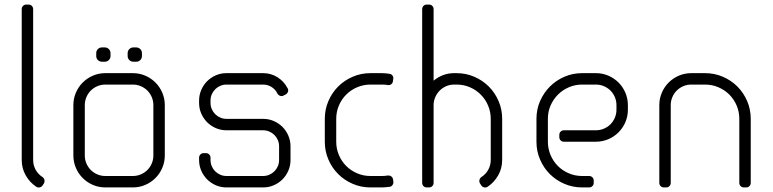

<svg xmlns="http://www.w3.org/2000/svg" viewBox="-20 -820 3380 840"><path d="M75 -780V-120.5C75 -95.8 80.8 -73.2 92.5 -52.8C104.2 -32.2 119.5 -15.7 138.5 -3C143.2 0 148.2 0.9 153.8 -0.2C159.2 -1.4 163.5 -4.3 166.5 -9L172 -17.5C174.7 -22.2 175.5 -27.1 174.5 -32.2C173.5 -37.4 170.8 -41.7 166.5 -45C153.8 -53 143.8 -63.6 136.2 -76.8C128.8 -89.9 125 -104.5 125 -120.5V-780C125 -785.7 123.1 -790.4 119.2 -794.2C115.4 -798.1 110.7 -800 105 -800H95C89.3 -800 84.6 -798.1 80.8 -794.2C76.9 -790.4 75 -785.7 75 -780Z M441 -450H561C573.3 -450 585 -447.7 596 -443C607 -438.3 616.6 -431.9 624.8 -423.8C632.9 -415.6 639.3 -406 644 -395C648.7 -384 651 -372.3 651 -360V-140C651 -127.7 648.7 -116 644 -105C639.3 -94 632.9 -84.4 624.8 -76.2C616.6 -68.1 607 -61.7 596 -57C585 -52.3 573.3 -50 561 -50H441C428.7 -50 417 -52.3 406 -57C395 -61.7 385.4 -68.1 377.2 -76.2C369.1 -84.4 362.7 -94 358 -105C353.3 -116 351 -127.7 351 -140V-360C351 -372.3 353.3 -384 358 -395C362.7 -406 369.1 -415.6 377.2 -423.8C385.4 -431.9 395 -438.3 406 -443C417 -447.7 428.7 -450 441 -450ZM301 -360V-140C301 -120.7 304.7 -102.5 312 -85.5C319.3 -68.5 329.3 -53.7 342 -41C354.7 -28.3 369.5 -18.3 386.5 -11C403.5 -3.7 421.7 0 441 0H561C580.3 0 598.5 -3.7 615.5 -11C632.5 -18.3 647.3 -28.3 660 -41C672.7 -53.7 682.7 -68.5 690 -85.5C697.3 -102.5 701 -120.7 701 -140V-360C701 -379.3 697.3 -397.5 690 -414.5C682.7 -431.5 672.7 -446.3 660 -459C647.3 -471.7 632.5 -481.7 615.5 -489C598.5 -496.3 580.3 -500 561 -500H441C421.7 -500 403.5 -496.3 386.5 -489C369.5 -481.7 354.7 -471.7 342 -459C329.3 -446.3 319.3 -431.5 312 -414.5C304.7 -397.5 301 -379.3 301 -360ZM401 -587.5V-575C401 -568 403.4 -562.1 408.2 -557.2C413.1 -552.4 419 -550 426 -550H438.5C445.5 -550 451.4 -552.4 456.2 -557.2C461.1 -562.1 463.5 -568 463.5 -575V-587.5C463.5 -594.5 461.1 -600.4 456.2 -605.2C451.4 -610.1 445.5 -612.5 438.5 -612.5H426C419 -612.5 413.1 -610.1 408.2 -605.2C403.4 -600.4 401 -594.5 401 -587.5ZM538.5 -587.5V-575C538.5 -568 540.9 -562.1 545.8 -557.2C550.6 -552.4 556.5 -550 563.5 -550H576C583 -550 588.9 -552.4 593.8 -557.2C598.6 -562.1 601 -568 601 -575V-587.5C601 -594.5 598.6 -600.4 593.8 -605.2C588.9 -610.1 583 -612.5 576 -612.5H563.5C556.5 -612.5 550.6 -610.1 545.8 -605.2C540.9 -600.4 538.5 -594.5 538.5 -587.5Z M971 -300C961.3 -300 952.2 -301.8 943.8 -305.5C935.2 -309.2 927.8 -314.2 921.5 -320.5C915.2 -326.8 910.2 -334.2 906.5 -342.8C902.8 -351.2 901 -360.3 901 -370V-380C901 -389.7 902.8 -398.8 906.5 -407.2C910.2 -415.8 915.2 -423.2 921.5 -429.5C927.8 -435.8 935.2 -440.8 943.8 -444.5C952.2 -448.2 961.3 -450 971 -450H1131C1144.3 -450 1156.5 -446.6 1167.5 -439.8C1178.5 -432.9 1186.8 -424 1192.5 -413L1193.5 -411C1196.2 -406 1200.2 -402.6 1205.5 -400.8C1210.8 -398.9 1215.8 -399.3 1220.5 -402L1229.5 -406.5C1234.5 -409.2 1237.9 -413.2 1239.8 -418.5C1241.6 -423.8 1241.2 -428.8 1238.5 -433.5L1237 -436C1227 -455 1212.6 -470.4 1193.8 -482.2C1174.9 -494.1 1154 -500 1131 -500H971C954.3 -500 938.8 -496.8 924.2 -490.5C909.8 -484.2 897.1 -475.6 886.2 -464.8C875.4 -453.9 866.8 -441.2 860.5 -426.5C854.2 -411.8 851 -396.3 851 -380V-370C851 -353.3 854.2 -337.8 860.5 -323.2C866.8 -308.8 875.4 -296.1 886.2 -285.2C897.1 -274.4 909.8 -265.8 924.2 -259.5C938.8 -253.2 954.3 -250 971 -250H1131C1140.7 -250 1149.8 -248.2 1158.2 -244.5C1166.8 -240.8 1174.2 -235.8 1180.5 -229.5C1186.8 -223.2 1191.8 -215.8 1195.5 -207.2C1199.2 -198.8 1201 -189.7 1201 -180V-120C1201 -110.3 1199.2 -101.2 1195.5 -92.8C1191.8 -84.2 1186.8 -76.8 1180.5 -70.5C1174.2 -64.2 1166.8 -59.2 1158.2 -55.5C1149.8 -51.8 1140.7 -50 1131 -50H971C961.3 -50 952.2 -51.8 943.8 -55.5C935.2 -59.2 927.8 -64.2 921.5 -70.5C915.2 -76.8 910.2 -84.2 906.5 -92.8C902.8 -101.2 901 -110.3 901 -120V-130C901 -135.7 899.1 -140.4 895.2 -144.2C891.4 -148.1 886.7 -150 881 -150H871C865.3 -150 860.6 -148.1 856.8 -144.2C852.9 -140.4 851 -135.7 851 -130V-120C851 -103.3 854.2 -87.8 860.5 -73.2C866.8 -58.8 875.4 -46.1 886.2 -35.2C897.1 -24.4 909.8 -15.8 924.2 -9.5C938.8 -3.2 954.3 0 971 0H1131C1147.7 0 1163.2 -3.2 1177.8 -9.5C1192.2 -15.8 1204.9 -24.4 1215.8 -35.2C1226.6 -46.1 1235.2 -58.8 1241.5 -73.2C1247.8 -87.8 1251 -103.3 1251 -120V-180C1251 -196.3 1247.8 -211.8 1241.5 -226.5C1235.2 -241.2 1226.6 -253.9 1215.8 -264.8C1204.9 -275.6 1192.2 -284.2 1177.8 -290.5C1163.2 -296.8 1147.7 -300 1131 -300Z M1681.5 -2.5H1684C1689.3 -3.2 1693.7 -5.8 1697 -10.2C1700.3 -14.8 1701.7 -19.7 1701 -25L1699.5 -35C1698.8 -40.7 1696.2 -45.1 1691.8 -48.2C1687.2 -51.4 1682.3 -52.7 1677 -52H1674.5C1670.8 -51.3 1667 -50.8 1663 -50.5C1659 -50.2 1655 -50 1651 -50H1601C1580.3 -50 1560.8 -53.9 1542.5 -61.8C1524.2 -69.6 1508.2 -80.2 1494.8 -93.8C1481.2 -107.2 1470.6 -123.2 1462.8 -141.5C1454.9 -159.8 1451 -179.3 1451 -200V-300C1451 -320.7 1454.9 -340.2 1462.8 -358.5C1470.6 -376.8 1481.2 -392.8 1494.8 -406.2C1508.2 -419.8 1524.2 -430.4 1542.5 -438.2C1560.8 -446.1 1580.3 -450 1601 -450H1651C1658.7 -450 1666.3 -449.5 1674 -448.5L1676.5 -448C1681.8 -447 1686.8 -448.1 1691.2 -451.2C1695.8 -454.4 1698.3 -458.8 1699 -464.5L1700.5 -474.5C1701.5 -479.8 1700.4 -484.8 1697.2 -489.2C1694.1 -493.8 1689.7 -496.3 1684 -497L1681.5 -497.5C1676.5 -498.2 1671.5 -498.8 1666.5 -499.2C1661.5 -499.8 1656.3 -500 1651 -500H1601C1573.3 -500 1547.3 -494.8 1523 -484.2C1498.7 -473.8 1477.5 -459.5 1459.5 -441.5C1441.5 -423.5 1427.2 -402.3 1416.8 -378C1406.2 -353.7 1401 -327.7 1401 -300V-200C1401 -172.3 1406.2 -146.3 1416.8 -122C1427.2 -97.7 1441.5 -76.5 1459.5 -58.5C1477.5 -40.5 1498.7 -26.2 1523 -15.8C1547.3 -5.2 1573.3 0 1601 0H1651C1656.3 0 1661.5 -0.2 1666.5 -0.8C1671.5 -1.2 1676.5 -1.8 1681.5 -2.5Z M2127 -300V-120.5C2127 -104.5 2123.2 -89.9 2115.8 -76.8C2108.2 -63.6 2098.2 -53 2085.5 -45C2081.2 -41.7 2078.5 -37.4 2077.5 -32.2C2076.5 -27.1 2077.3 -22.2 2080 -17.5L2085.5 -9C2088.5 -4.3 2092.8 -1.4 2098.2 -0.2C2103.8 0.9 2108.8 0 2113.5 -3C2132.5 -15.7 2147.8 -32.2 2159.5 -52.8C2171.2 -73.2 2177 -95.8 2177 -120.5V-300C2177 -327.7 2171.8 -353.7 2161.2 -378C2150.8 -402.3 2136.5 -423.5 2118.5 -441.5C2100.5 -459.5 2079.3 -473.8 2055 -484.2C2030.7 -494.8 2004.7 -500 1977 -500H1967C1949.7 -500 1933.4 -497.1 1918.2 -491.2C1903.1 -485.4 1889.3 -477.3 1877 -467V-780C1877 -785.7 1875.1 -790.4 1871.2 -794.2C1867.4 -798.1 1862.7 -800 1857 -800H1847C1841.3 -800 1836.6 -798.1 1832.8 -794.2C1828.9 -790.4 1827 -785.7 1827 -780V-20C1827 -14.3 1828.9 -9.6 1832.8 -5.8C1836.6 -1.9 1841.3 0 1847 0H1857C1862.7 0 1867.4 -1.9 1871.2 -5.8C1875.1 -9.6 1877 -14.3 1877 -20V-362C1877.3 -374 1879.9 -385.3 1884.8 -396C1889.6 -406.7 1896 -416 1904 -424C1912 -432 1921.4 -438.3 1932.2 -443C1943.1 -447.7 1954.7 -450 1967 -450H1978C1998.7 -450 2018 -446.1 2036 -438.2C2054 -430.4 2069.8 -419.8 2083.2 -406.2C2096.8 -392.8 2107.4 -376.8 2115.2 -358.5C2123.1 -340.2 2127 -320.7 2127 -300Z M2587 -500H2527C2499.3 -500 2473.4 -494.8 2449.2 -484.2C2425.1 -473.8 2404 -459.5 2386 -441.5C2368 -423.5 2353.7 -402.4 2343 -378.2C2332.3 -354.1 2327 -328 2327 -300V-200C2327 -172.3 2332.2 -146.3 2342.8 -122C2353.2 -97.7 2367.5 -76.5 2385.5 -58.5C2403.5 -40.5 2424.7 -26.2 2449 -15.8C2473.3 -5.2 2499.3 0 2527 0H2557.5C2563.2 0 2567.9 -1.9 2571.8 -5.8C2575.6 -9.6 2577.5 -14.3 2577.5 -20V-30C2577.5 -35.7 2575.6 -40.4 2571.8 -44.2C2567.9 -48.1 2563.2 -50 2557.5 -50H2527C2506.3 -50 2486.8 -53.9 2468.5 -61.8C2450.2 -69.6 2434.2 -80.2 2420.8 -93.8C2407.2 -107.2 2396.6 -123.2 2388.8 -141.5C2380.9 -159.8 2377 -179.3 2377 -200V-301C2377 -321.7 2381 -341 2389 -359C2397 -377 2407.8 -392.8 2421.2 -406.2C2434.8 -419.8 2450.6 -430.4 2468.8 -438.2C2486.9 -446.1 2506.3 -450 2527 -450H2587C2599.3 -450 2611 -447.7 2622 -443C2633 -438.3 2642.6 -431.9 2650.8 -423.8C2658.9 -415.6 2665.3 -406 2670 -395C2674.7 -384 2677 -372.3 2677 -360V-340C2677 -327.7 2674.7 -316 2670 -305C2665.3 -294 2658.9 -284.4 2650.8 -276.2C2642.6 -268.1 2633 -261.7 2622 -257C2611 -252.3 2599.3 -250 2587 -250H2447C2441.3 -250 2436.6 -248.1 2432.8 -244.2C2428.9 -240.4 2427 -235.7 2427 -230V-220C2427 -214.3 2428.9 -209.6 2432.8 -205.8C2436.6 -201.9 2441.3 -200 2447 -200H2587C2606.3 -200 2624.5 -203.7 2641.5 -211C2658.5 -218.3 2673.3 -228.3 2686 -241C2698.7 -253.7 2708.7 -268.5 2716 -285.5C2723.3 -302.5 2727 -320.7 2727 -340V-360C2727 -379.3 2723.3 -397.5 2716 -414.5C2708.7 -431.5 2698.7 -446.3 2686 -459C2673.3 -471.7 2658.5 -481.7 2641.5 -489C2624.5 -496.3 2606.3 -500 2587 -500Z M3004.5 -450H3064.5C3085.2 -450 3104.7 -446.1 3123 -438.2C3141.3 -430.4 3157.2 -419.8 3170.8 -406.2C3184.2 -392.8 3194.9 -376.8 3202.8 -358.5C3210.6 -340.2 3214.5 -320.7 3214.5 -300V-20C3214.5 -14.3 3216.4 -9.6 3220.2 -5.8C3224.1 -1.9 3228.8 0 3234.5 0H3244.5C3250.2 0 3254.9 -1.9 3258.8 -5.8C3262.6 -9.6 3264.5 -14.3 3264.5 -20V-300C3264.5 -327.7 3259.2 -353.7 3248.8 -378C3238.2 -402.3 3224 -423.5 3206 -441.5C3188 -459.5 3166.8 -473.8 3142.5 -484.2C3118.2 -494.8 3092.2 -500 3064.5 -500H3004.5C2985.2 -500 2967 -496.3 2950 -489C2933 -481.7 2918.2 -471.7 2905.5 -459C2892.8 -446.3 2882.8 -431.5 2875.5 -414.5C2868.2 -397.5 2864.5 -379.3 2864.5 -360V-20C2864.5 -14.3 2866.4 -9.6 2870.2 -5.8C2874.1 -1.9 2878.8 0 2884.5 0H2894.5C2900.2 0 2904.9 -1.9 2908.8 -5.8C2912.6 -9.6 2914.5 -14.3 2914.5 -20V-360C2914.5 -372.3 2916.8 -384 2921.5 -395C2926.2 -406 2932.6 -415.6 2940.8 -423.8C2948.9 -431.9 2958.5 -438.3 2969.5 -443C2980.5 -447.7 2992.2 -450 3004.5 -450Z"/></svg>

Font: lerotica
Style: Regular
Weight: 400
Designer: defharo
Foundry: deFharo
Version: Version 1.001 2011